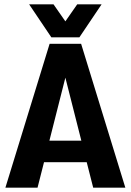

<svg xmlns="http://www.w3.org/2000/svg" viewBox="-20 -870 606 890"><path d="M412 0 382 -118H184L154 0H5L210 -667H356L561 0ZM209 -218H357L283 -510ZM451 -850 348 -697H218L115 -850H228L283 -771L338 -850Z"/></svg>

Font: Epunda Sans
Style: Bold
Weight: 700
Designer: Simon Atzbach
Foundry: typofactur
Version: Version 2.204; ttfautohint (v1.8.4.7-5d5b)